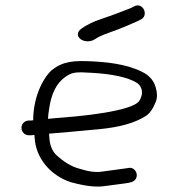

<svg xmlns="http://www.w3.org/2000/svg" viewBox="-20 -711 655 716"><path d="M389.2 -590C433.1 -605.2 463.3 -619.3 490.7 -631L491 -631.2L504.6 -638C521.7 -645.8 522.3 -663.8 516.8 -675C511.8 -685.2 498.6 -697 480.3 -687.3L467.5 -680.8C437.1 -668.7 400.4 -654.6 356.2 -639.8C327.7 -630.3 300.3 -616.6 283.7 -604.4C265.4 -591.1 267.3 -574.9 280.7 -564.9C294.1 -554.9 318 -553.3 335.6 -565.8C344.8 -572.4 362.9 -580.9 389.2 -590ZM163.8 -309C171.9 -362.8 190.8 -399.8 221 -422.2C249.4 -443.1 262.9 -442.9 321.4 -439.5C399.7 -435.1 456.7 -422.5 489.3 -402.8C509.6 -390.5 517.7 -362.4 499.2 -334.8C484.3 -310.9 392.1 -285.4 191.9 -270.9C177.7 -269.8 169.2 -269 159 -267.9C159.4 -278.4 161 -293.1 163.8 -309ZM87.5 -206.5H96.3L108.2 -207.9L109 -199.2C113 -120.1 169.1 -56.1 244.5 -31.5L244.8 -31.4L245.2 -31.3C294.8 -17.7 335.5 -12.2 368.3 -16.8C395.8 -20.7 421.6 -24.1 445.6 -27C463.3 -29.8 476.6 -31.3 484.5 -41.2C494.6 -53.9 490.1 -72.1 478.3 -80.7C472.6 -84.8 465.5 -86.5 456.8 -84.2L417.4 -78.8C402.8 -77.2 382.7 -74.4 357.5 -70.7C337.5 -67.8 309.7 -70.9 274 -82.5L273.6 -82.6L273.2 -82.7C245.5 -90.4 216.2 -107.8 186.4 -136.5C172.8 -152.1 165.6 -172.3 164 -198.3C163.6 -203.5 163.3 -208 163 -212.6C219.8 -217.5 242 -218.8 350.6 -229.3C430 -237 483.4 -253.1 523 -278.1C539.6 -288.5 551.6 -307.4 561.5 -332.9C567.4 -348.5 566.3 -366.6 560.2 -386.8C553.7 -408.4 539.9 -425.7 519.2 -438.2C473.9 -463.5 411.5 -477.8 327.3 -482C254.7 -485.7 215.8 -483.1 172.7 -449.3C133.4 -412.5 103.6 -338.5 103.8 -262.5C100.1 -262 95.9 -261.5 95.4 -261.5H87.5C73.1 -261.5 60 -250.2 60 -234.5C60 -219.6 71.9 -206.5 87.5 -206.5Z"/></svg>

Font: MewTooHand
Style: BdWide
Weight: 400
Designer: Mew Too, Robert Jablonski
Version: Version 0.77